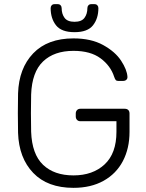

<svg xmlns="http://www.w3.org/2000/svg" viewBox="-20 -895 704 925"><path d="M66 0ZM129 -350Q129 -290 130 -260Q134 -152 187.5 -101Q241 -50 334 -50Q427 -50 484 -103Q541 -156 541 -260V-311H367Q357 -311 351 -317.5Q345 -324 345 -334V-348Q345 -358 351 -364.5Q357 -371 367 -371H581Q592 -371 598 -365Q604 -359 604 -348V-260Q604 -180 572 -119Q540 -58 479 -24Q418 10 334 10Q209 10 140 -62Q71 -134 67 -255Q66 -285 66 -350Q66 -415 67 -445Q71 -566 140 -638Q209 -710 334 -710Q419 -710 477 -678Q535 -646 563.5 -602.5Q592 -559 594 -525V-523Q594 -515 588 -510Q582 -505 573 -505H551Q542 -505 538 -509Q534 -513 530 -525Q513 -578 464.5 -614Q416 -650 334 -650Q241 -650 187.5 -599Q134 -548 130 -440Q129 -410 129 -350ZM258 -875Q267 -875 272 -869.5Q277 -864 277 -856Q277 -828 291 -809Q305 -790 339 -790Q373 -790 387 -809Q401 -828 401 -856Q401 -864 406 -869.5Q411 -875 420 -875H435Q444 -875 449 -869.5Q454 -864 454 -856Q454 -806 428 -773Q402 -740 339 -740Q276 -740 250 -773Q224 -806 224 -856Q224 -864 229 -869.5Q234 -875 243 -875Z"/></svg>

Font: Hezaedrus Light
Style: Regular
Weight: 300
Designer: Hubert & Fischer
Foundry: Hubert & Fischer
Version: Version 1.10;September 3, 2019;FontCreator 11.5.0.2425 64-bi